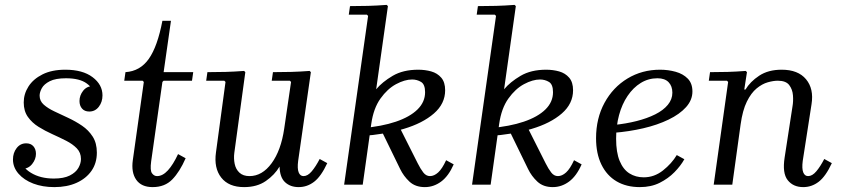

<svg xmlns="http://www.w3.org/2000/svg" viewBox="-20 -755 3441 785"><path d="M202 10Q154 10 116 -4.5Q78 -19 55.5 -45Q33 -71 33 -103Q33 -130 48 -149.5Q63 -169 87 -169Q106 -169 116.5 -157Q127 -145 127 -126Q127 -104 111.5 -84.5Q96 -65 72 -65Q53 -65 47 -77Q41 -89 41 -103H68Q68 -72 106.5 -48.5Q145 -25 200 -25Q241 -25 265.5 -37.5Q290 -50 300.5 -68.5Q311 -87 311 -105Q311 -131 294 -148.5Q277 -166 250.5 -179.5Q224 -193 194 -206.5Q164 -220 137.5 -236.5Q111 -253 94 -277Q77 -301 77 -336Q77 -371 96.5 -401.5Q116 -432 154 -451Q192 -470 247 -470Q318 -470 358.5 -439.5Q399 -409 399 -365Q399 -338 384 -318.5Q369 -299 345 -299Q326 -299 315.5 -311Q305 -323 305 -342Q305 -365 320 -384Q335 -403 360 -403Q380 -403 385.5 -391Q391 -379 391 -365H364Q364 -392 335 -413.5Q306 -435 250 -435Q207 -435 183.5 -423Q160 -411 151 -394.5Q142 -378 142 -364Q142 -342 159 -327Q176 -312 202.5 -299.5Q229 -287 259 -273Q289 -259 315.5 -241Q342 -223 359 -196.5Q376 -170 376 -131Q376 -88 354 -56.5Q332 -25 293 -7.5Q254 10 202 10Z M604 10Q558 10 537 -20Q516 -50 523 -100L568 -420L563 -425H488L493 -460Q553 -464 588.5 -514.5Q624 -565 644 -670H679L649 -460H770L765 -425H649L644 -420L598 -95Q593 -58 601.5 -46.5Q610 -35 622 -35Q645 -35 666.5 -58.5Q688 -82 708 -125L739 -108Q715 -53 684.5 -21.5Q654 10 604 10Z M1287 -105 1318 -88Q1293 -34 1264.5 -12Q1236 10 1201 10Q1167 10 1145.5 -10Q1124 -30 1123 -74Q1103 -40 1067 -15Q1031 10 978 10Q915 10 884.5 -29Q854 -68 863 -132L902 -420L897 -425H823L828 -460Q867 -460 902.5 -461Q938 -462 978 -465L983 -460L938 -130Q935 -107 939.5 -85Q944 -63 959 -49Q974 -35 1000 -35Q1052 -35 1090.5 -87.5Q1129 -140 1142 -229L1170 -420L1165 -425H1091L1096 -460Q1135 -460 1170.5 -461Q1206 -462 1246 -465L1251 -460L1199 -97Q1195 -66 1201 -50.5Q1207 -35 1221 -35Q1238 -35 1254.5 -54.5Q1271 -74 1287 -105Z M1717 10Q1678 10 1654 -12.5Q1630 -35 1616 -64L1541 -218L1615 -232L1688 -87Q1699 -65 1710.5 -50Q1722 -35 1738 -35Q1755 -35 1771.5 -50Q1788 -65 1804 -100L1835 -83Q1814 -35 1783.5 -12.5Q1753 10 1717 10ZM1690 -470Q1718 -470 1743 -463Q1768 -456 1784 -437.5Q1800 -419 1800 -386Q1800 -331 1754 -291Q1708 -251 1630.5 -228Q1553 -205 1458 -199L1460 -231Q1541 -238 1598.5 -257.5Q1656 -277 1687 -307.5Q1718 -338 1718 -378Q1718 -410 1701.5 -420Q1685 -430 1665 -430Q1635 -430 1599.5 -411Q1564 -392 1535.5 -352Q1507 -312 1498 -249L1463 0H1387L1485 -690L1480 -695H1406L1411 -730Q1450 -730 1485.5 -731Q1521 -732 1561 -735L1566 -730L1518 -390Q1543 -420 1585.5 -445Q1628 -470 1690 -470Z M2240 10Q2201 10 2177 -12.5Q2153 -35 2139 -64L2064 -218L2138 -232L2211 -87Q2222 -65 2233.5 -50Q2245 -35 2261 -35Q2278 -35 2294.5 -50Q2311 -65 2327 -100L2358 -83Q2337 -35 2306.5 -12.5Q2276 10 2240 10ZM2213 -470Q2241 -470 2266 -463Q2291 -456 2307 -437.5Q2323 -419 2323 -386Q2323 -331 2277 -291Q2231 -251 2153.5 -228Q2076 -205 1981 -199L1983 -231Q2064 -238 2121.5 -257.5Q2179 -277 2210 -307.5Q2241 -338 2241 -378Q2241 -410 2224.5 -420Q2208 -430 2188 -430Q2158 -430 2122.5 -411Q2087 -392 2058.5 -352Q2030 -312 2021 -249L1986 0H1910L2008 -690L2003 -695H1929L1934 -730Q1973 -730 2008.5 -731Q2044 -732 2084 -735L2089 -730L2041 -390Q2066 -420 2108.5 -445Q2151 -470 2213 -470Z M2596 10Q2541 10 2501 -13.5Q2461 -37 2439 -82Q2417 -127 2417 -190Q2417 -271 2451.5 -334.5Q2486 -398 2545.5 -434Q2605 -470 2679 -470Q2712 -470 2742.5 -461.5Q2773 -453 2792 -433.5Q2811 -414 2811 -381Q2811 -346 2785 -317Q2759 -288 2713.5 -266Q2668 -244 2610 -230.5Q2552 -217 2489 -212V-244Q2539 -249 2582.5 -260Q2626 -271 2659 -287.5Q2692 -304 2710.5 -326.5Q2729 -349 2729 -376Q2729 -403 2713.5 -419Q2698 -435 2668 -435Q2631 -435 2600 -416Q2569 -397 2546 -363Q2523 -329 2511 -284.5Q2499 -240 2499 -188Q2499 -132 2513.5 -97Q2528 -62 2553.5 -46Q2579 -30 2612 -30Q2655 -30 2690.5 -58Q2726 -86 2747 -121L2778 -104Q2763 -77 2737.5 -51Q2712 -25 2677 -7.5Q2642 10 2596 10Z M3350 -105 3381 -88Q3356 -34 3327.5 -12Q3299 10 3264 10Q3223 10 3200.5 -18.5Q3178 -47 3188 -111L3220 -319Q3224 -341 3222 -365.5Q3220 -390 3206.5 -407.5Q3193 -425 3160 -425Q3142 -425 3119 -418.5Q3096 -412 3073.5 -393.5Q3051 -375 3033.5 -339.5Q3016 -304 3008 -246L2974 0H2898L2957 -420L2952 -425H2878L2883 -460Q2922 -460 2955.5 -461Q2989 -462 3029 -465L3034 -460L3023 -389H3028Q3047 -421 3084 -445.5Q3121 -470 3176 -470Q3243 -470 3275.5 -431Q3308 -392 3298 -329L3262 -97Q3258 -66 3264 -50.5Q3270 -35 3284 -35Q3301 -35 3317.5 -54.5Q3334 -74 3350 -105Z"/></svg>

Font: Brygada 1918
Style: Italic
Weight: 400
Italic angle: -8°
Designer: Mateusz Machalski | Borys Kosmynka | Przemek Hoffer
Foundry: NIEPODLEGLA 2018
Version: Version 3.006